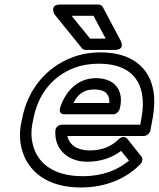

<svg xmlns="http://www.w3.org/2000/svg" viewBox="-20 -795 703 850"><path d="M551 -84C502 -43 436 -15 346 -15C215 -15 145 -74 125 -156C118 -184 117 -214 123 -246L127 -265C148 -382 217 -460 310 -495C342 -507 378 -513 417 -513C538 -513 595 -458 609 -377C614 -348 614 -315 607 -278L601 -243H255C245 -243 226 -237 225 -215C222 -152 256 -108 307 -89C325 -82 345 -79 368 -79C427 -79 478 -98 516 -127ZM278 -193H617C628 -193 643 -203 646 -218L657 -278C664 -320 665 -358 659 -393C642 -494 565 -563 426 -563C382 -563 339 -556 300 -541C186 -498 101 -399 77 -265L73 -246C66 -208 67 -171 76 -137C101 -36 190 35 337 35C451 35 541 -6 602 -69C610 -77 614 -93 606 -102L544 -180C532 -195 514 -187 506 -179C476 -149 435 -129 377 -129C321 -129 287 -154 278 -193ZM513 -326C526 -400 484 -449 405 -449C317 -449 266 -382 246 -317C243 -307 243 -289 265 -289H481C496 -289 508 -303 510 -314ZM464 -339H305C323 -375 349 -399 396 -399C447 -399 466 -377 464 -339ZM448 -624H379L297 -725H394ZM487 -574C536 -574 515 -613 515 -613L435 -764C432 -770 424 -775 416 -775H247C197 -775 221 -732 221 -732L343 -581C346 -577 353 -574 360 -574Z"/></svg>

Font: Asimov
Style: WidOuIt
Weight: 500
Designer: Google
Version: Version 2.000980; 2014